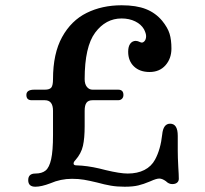

<svg xmlns="http://www.w3.org/2000/svg" viewBox="-20 -698 778 728"><path d="M87 -15Q87 -40 114 -40Q139 -40 153 -51.5Q167 -63 174 -94.5Q181 -126 181 -186V-278Q181 -318 150 -318H100Q80 -318 80 -338Q80 -358 110 -358H150Q168 -358 174.5 -366Q181 -374 181 -398Q181 -495 215.5 -557.5Q250 -620 308.5 -649Q367 -678 441 -678Q497 -678 533.5 -663.5Q570 -649 595 -619Q616 -593 623 -570Q630 -547 630 -514Q630 -476 607.5 -450.5Q585 -425 547 -425Q510 -425 488 -446Q466 -467 466 -502Q466 -522 474 -532.5Q482 -543 495 -543Q502 -543 512 -538Q520 -534 527 -541Q534 -548 534 -561Q534 -571 526 -587Q515 -606 492.5 -617Q470 -628 441 -628Q381 -628 341 -574.5Q301 -521 301 -398Q301 -379 309.5 -368.5Q318 -358 331 -358H428Q448 -358 448 -338Q448 -329 442.5 -323.5Q437 -318 428 -318H331Q315 -318 308 -308.5Q301 -299 301 -278V-219Q301 -174 294.5 -145Q288 -116 266 -91Q259 -84 259 -78Q259 -71 270 -71Q310 -70 357 -59L381 -53Q435 -40 464 -40Q501 -40 527.5 -53.5Q554 -67 568 -93Q589 -132 595 -188Q599 -229 625 -229Q654 -229 654 -183V-127Q654 -101 656 -65Q658 -35 658 -20Q658 -11 651.5 -5.5Q645 0 633 0Q620 0 609 -11Q595 -21 584 -21Q573 -21 551 -11L546 -9Q525 0 504.5 5Q484 10 453 10Q424 10 400.5 6Q377 2 348 -6Q319 -13 298.5 -16.5Q278 -20 253 -20Q210 -20 171 -3Q137 10 114 10Q87 10 87 -15Z"/></svg>

Font: Raigarh
Style: Regular
Weight: 400
Designer: jaikishan Patel
Foundry: MagicType
Version: Version 1.000;FEAKit 1.0